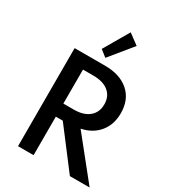

<svg xmlns="http://www.w3.org/2000/svg" viewBox="-260 -1264 1255 1399"><g transform="rotate(30 367.0 -564.5)"><path d="M120.5 0H251.5V-324H310L557 0H723L451.5 -338.5Q544 -357.5 596.8 -422Q649.5 -486.5 649.5 -581.5Q649.5 -696.5 576 -760.8Q502.5 -825 377.5 -825H120.5ZM251.5 -434V-720H339Q421.5 -720 467.2 -682.5Q513 -645 513 -578Q513 -510.5 467 -472.2Q421 -434 339 -434ZM349.5 -875.5 504 -1064.5 417 -1129 294.5 -919Z"/></g></svg>

Font: Spartan SemiBold
Style: Regular
Weight: 600
Designer: Matt Bailey, Mirko Velimirovic
Foundry: Matt Bailey
Version: Version 1.003; ttfautohint (v1.8.3)